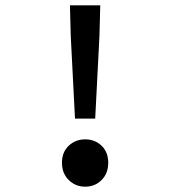

<svg xmlns="http://www.w3.org/2000/svg" viewBox="-20 -690 640 722"><path d="M262 -244 246 -556 243 -670H357L354 -556L338 -244ZM300 12Q264 12 238.5 -13Q213 -38 213 -78Q213 -118 238.5 -142Q264 -166 300 -166Q337 -166 362 -142Q387 -118 387 -78Q387 -38 362 -13Q337 12 300 12Z"/></svg>

Font: Source Code Pro SemiBold
Style: Regular
Weight: 600
Monospace: yes
Designer: Paul D. Hunt, Teo Tuominen
Foundry: Adobe Systems Incorporated
Version: Version 1.018;hotconv 1.0.116;makeotfexe 2.5.65601